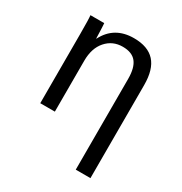

<svg xmlns="http://www.w3.org/2000/svg" viewBox="-174 -665 947 1001"><g transform="rotate(30 300.0 -165.0)"><path d="M423.8 207.5V-339.4Q423.8 -405.8 398.2 -438Q372.6 -470.2 316.4 -470.2Q255.9 -470.2 217 -426Q178.2 -381.8 178.2 -306.2V0H90.3V-415.5Q90.3 -507.8 87.4 -528.3H170.4Q170.9 -525.9 171.4 -515.1Q171.9 -504.4 172.6 -490.5Q173.3 -476.6 174.3 -438H175.8Q227.1 -538.1 344.7 -538.1Q429.2 -538.1 470.7 -492.4Q512.2 -446.8 512.2 -352.1V207.5Z"/></g></svg>

Font: Cousine
Style: Regular
Weight: 400
Monospace: yes
Designer: Steve Matteson
Foundry: Monotype Imaging Inc.
Version: Version 1.21